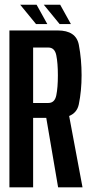

<svg xmlns="http://www.w3.org/2000/svg" viewBox="-20 -806 397 826"><path d="M20.5 0V-675H228Q307.5 -675 319.2 -613Q331 -551 331 -482.5Q331 -415 319 -357Q311.5 -321 277.5 -307L335 0H230L179 -299H122.5V0ZM122.5 -363H188Q215.5 -363 222.2 -396Q229 -429 229 -482Q229 -534.5 222.2 -568Q215.5 -601.5 188 -601.5H122.5ZM236.5 -702.5 168.5 -785.5H239L285 -702.5ZM135 -702.5 67 -785.5H137.5L183.5 -702.5Z"/></svg>

Font: Anybody Condensed Medium
Style: Regular
Weight: 500
Width: 3
Designer: Tyler Finck
Foundry: Etcetera Type Company
Version: Version 1.010; ttfautohint (v1.8.3) -l 8 -r 50 -G 200 -x 14 